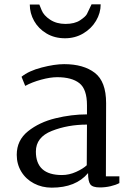

<svg xmlns="http://www.w3.org/2000/svg" viewBox="-20 -851 600 883"><path d="M57 0ZM468 -377 467 -40H529V-9Q512 0 488 5.5Q464 11 439 11Q406 11 395.5 -3Q385 -17 385 -55Q329 12 218 12Q173 12 136 -7.5Q99 -27 78 -61.5Q57 -96 57 -139Q57 -206 109 -247.5Q161 -289 235 -307Q309 -325 380 -325V-367Q380 -441 345 -468.5Q310 -496 243 -496Q211 -496 169 -484.5Q127 -473 96 -456L79 -498Q112 -525 171.5 -540.5Q231 -556 275 -556Q364 -556 416 -516Q468 -476 468 -377ZM145 -154Q145 -46 265 -46Q298 -46 330 -60.5Q362 -75 379 -91L380 -278Q292 -278 218.5 -249Q145 -220 145 -154ZM279 -675Q231 -675 194 -697Q157 -719 137 -754.5Q117 -790 117 -830H161Q162 -828 171.5 -804Q181 -780 210.5 -760.5Q240 -741 281 -741Q323 -741 348 -757.5Q373 -774 379.5 -786Q386 -798 401 -831H443Q443 -791 421.5 -755Q400 -719 362.5 -697Q325 -675 279 -675Z"/></svg>

Font: Grenzecho Serif
Style: Serif-Regular
Weight: 400
Designer: Dan Reynolds
Foundry: Dan Reynolds
Version: Version 1.001; ttfautohint (v1.1) -l 5 -r 5 -G 72 -x 0 -D la